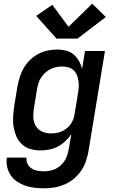

<svg xmlns="http://www.w3.org/2000/svg" viewBox="-20 -806 640 1039"><path d="M219 213Q193 213 167 210Q141 207 117.5 199Q94 191 73.5 177.5Q53 164 39 144Q25 124 19 98.5Q13 73 17 47H124Q121 65 129 81Q137 97 151.5 106Q166 115 183.5 118Q201 121 219 121Q243 121 266.5 113.5Q290 106 309 88.5Q328 71 338 48.5Q348 26 352 2L366 -80Q352 -59 333 -41.5Q314 -24 292 -12.5Q270 -1 246 3.5Q222 8 198 8Q170 8 143.5 0Q117 -8 98 -26Q79 -44 68.5 -68.5Q58 -93 53.5 -120Q49 -147 51 -175.5Q53 -204 57 -232L75 -342Q80 -367 88 -392Q96 -417 110 -440.5Q124 -464 144 -483Q164 -502 188 -514.5Q212 -527 237.5 -532.5Q263 -538 289 -538Q314 -538 337.5 -532Q361 -526 378.5 -511Q396 -496 407.5 -475.5Q419 -455 424 -432L440 -530H548L458 17Q453 44 443.5 70.5Q434 97 417 121Q400 145 377 163.5Q354 182 327.5 193Q301 204 273.5 208.5Q246 213 219 213ZM256 -84Q271 -84 286 -86.5Q301 -89 315 -95.5Q329 -102 341.5 -112Q354 -122 363 -135Q372 -148 377 -162Q382 -176 384 -191L402 -301Q405 -318 406 -335Q407 -352 404.5 -368.5Q402 -385 396 -400Q390 -415 378 -426Q366 -437 350 -441.5Q334 -446 317 -446Q301 -446 285 -443Q269 -440 254 -432.5Q239 -425 226 -413.5Q213 -402 203.5 -388Q194 -374 189 -358.5Q184 -343 181 -327L163 -217Q159 -192 160.5 -167.5Q162 -143 174.5 -123Q187 -103 209 -93.5Q231 -84 256 -84ZM286 -597 176 -720 263 -780 351 -661 479 -786 553 -714 399 -597Z"/></svg>

Font: Iosevka Curly SmBdEx
Style: Italic
Weight: 600
Width: 7
Italic angle: -9°
Monospace: yes
Designer: Belleve Invis
Foundry: Belleve Invis
Version: Version 11.1.0; ttfautohint (v1.8.3)